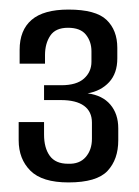

<svg xmlns="http://www.w3.org/2000/svg" viewBox="-20 -617 290 401"><path d="M123 -236Q68 -236 43.5 -260.5Q19 -285 19 -324V-362H72V-336Q72 -308 84 -291.5Q96 -275 122 -275Q146 -274 159 -289Q172 -304 172 -327V-361Q172 -384 155.5 -396Q139 -408 107 -408H72V-439H108Q140 -439 155.5 -453Q171 -467 171 -488V-510Q171 -530 159.5 -544.5Q148 -559 122 -559Q96 -559 85 -542.5Q74 -526 74 -502V-484H21V-513Q21 -554 46 -575.5Q71 -597 123 -597Q180 -597 202.5 -575.5Q225 -554 225 -517V-495Q225 -464 208 -445.5Q191 -427 163 -422Q194 -418 210.5 -398.5Q227 -379 227 -349V-324Q227 -284 204.5 -260Q182 -236 123 -236Z"/></svg>

Font: Alumni Sans Medium
Style: Regular
Weight: 500
Designer: Robert E. Leuschke
Foundry: Robert E. Leuschke
Version: Version 1.018